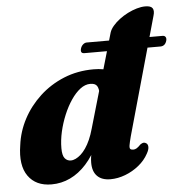

<svg xmlns="http://www.w3.org/2000/svg" viewBox="-53 -794 818 858"><g transform="rotate(-5 355.5 -365.0)"><path d="M663 -697.5 515 -170Q508 -143.5 506 -130.8Q504 -118 508 -114Q512 -110 521.5 -110Q528.5 -110 536 -114.2Q543.5 -118.5 555 -130.5Q563 -136 569 -136.8Q575 -137.5 581.5 -133Q589 -128 589.2 -116Q589.5 -104 579.5 -86.5Q564 -57.5 536.2 -35Q508.5 -12.5 475 0.2Q441.5 13 408.5 13Q369.5 13 349 -7.8Q328.5 -28.5 328.5 -67.5Q328.5 -80 330.2 -92.5Q332 -105 334.8 -118.8Q337.5 -132.5 341 -149L358 -150.5Q333.5 -97.5 300.5 -61Q267.5 -24.5 228 -5.8Q188.5 13 144 13Q74 13 39.5 -35.5Q5 -84 19.5 -173.5Q27 -234 56.2 -289.5Q85.5 -345 132.8 -388.8Q180 -432.5 241.5 -457.8Q303 -483 375 -483Q422 -483 452.2 -468.8Q482.5 -454.5 497.8 -430.8Q513 -407 512.5 -377.5L392.5 -370Q393 -395 385 -407.2Q377 -419.5 355 -419.5Q332 -419.5 310 -402.8Q288 -386 268.5 -357.2Q249 -328.5 234 -292.5Q219 -256.5 210.2 -218.2Q201.5 -180 201.5 -144Q201.5 -111.5 212 -98.8Q222.5 -86 239 -86Q249.5 -86 261 -91.5Q272.5 -97 284 -107.2Q295.5 -117.5 306.5 -133.5Q317.5 -149.5 327 -171Q336.5 -192.5 344 -219.5L466 -640.5Q470.5 -654.5 483 -669.2Q495.5 -684 513 -697.2Q530.5 -710.5 550.8 -720.8Q571 -731 591.5 -737Q612 -743 630 -743Q655 -743 662.5 -731.5Q670 -720 663 -697.5ZM328 -581.5Q331.5 -592 339.2 -598.5Q347 -605 355.5 -605H695.5Q705 -605 709 -598.5Q713 -592 710 -581.5Q703 -558.5 682 -558.5H341Q321 -558.5 328 -581.5Z"/></g></svg>

Font: Fraunces ExtraBold
Style: Italic
Weight: 800
Italic angle: -16°
Version: Version 1.000;[b76b70a41]